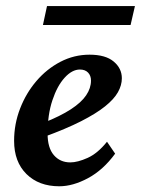

<svg xmlns="http://www.w3.org/2000/svg" viewBox="-20 -617 473 644"><path d="M178.7 7.8Q110.4 7.8 68.8 -33.2Q27.3 -74.2 27.3 -144.5Q27.3 -201.2 47.4 -252.9Q67.4 -304.7 102.1 -345.2Q136.7 -385.7 182.6 -409.7Q228.5 -433.6 280.3 -433.6Q334 -433.6 361.3 -410.6Q388.7 -387.7 388.7 -354.5Q388.7 -331.1 375.5 -307.6Q362.3 -284.2 332.5 -260.3Q302.7 -236.3 252 -210.4Q201.2 -184.6 126 -157.2V-205.1Q182.6 -227.5 217.8 -250.5Q252.9 -273.4 269 -297.4Q285.2 -321.3 285.2 -346.7Q285.2 -363.3 275.4 -373.5Q265.6 -383.8 248 -383.8Q221.7 -383.8 196.8 -356.4Q171.9 -329.1 155.8 -280.8Q139.6 -232.4 139.6 -168.9Q139.6 -121.1 160.6 -96.7Q181.6 -72.3 215.8 -72.3Q240.2 -72.3 273.9 -87.4Q307.6 -102.5 338.9 -141.6L366.2 -101.6Q326.2 -46.9 275.4 -19.5Q224.6 7.8 178.7 7.8ZM137.7 -596.7H432.6L418 -533.2H124Z"/></svg>

Font: Crimson Pro SemiBold
Style: Italic
Weight: 600
Italic angle: -12°
Designer: Jacques Le Bailly
Foundry: Baron von Fonthausen
Version: Version 1.003